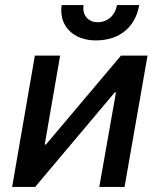

<svg xmlns="http://www.w3.org/2000/svg" viewBox="-20 -740 631 760"><path d="M28 0H119L434 -374H439L373 0H473L564 -520H459L162 -168H157L218 -520H118ZM359 -580C456 -580 517 -636 531 -720H443C436 -679 406 -652 366 -652C331 -652 304 -679 311 -720H224C212 -636 272 -580 359 -580Z"/></svg>

Font: Fixel Text 20240404 Medium
Style: Italic
Weight: 500
Width: 4
Italic angle: -10°
Designer: AlfaBravo + MacPaw
Foundry: Kyrylo Tkachov, Marchela Mozhyna, Serhii Makarenko, Maria Weinstein, Zakhar Kryvoshyya
Version: Version 1.211;Glyphs 3.2 (3225)